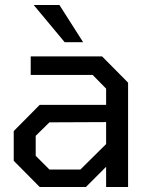

<svg xmlns="http://www.w3.org/2000/svg" viewBox="-20 -749 610 769"><path d="M239 -580 115 -729H218L313 -580ZM139 0 35 -105V-224L139 -329H405V-394L351 -449H103V-523H389L493 -418V0H405V-81L324 0ZM178 -70H302L405 -172V-260L178 -259L123 -205V-125Z"/></svg>

Font: Tomorrow
Style: Regular
Weight: 400
Designer: Tony de Marco, Monica Rizzolli
Foundry: Just in Type
Version: Version 2.002